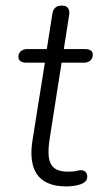

<svg xmlns="http://www.w3.org/2000/svg" viewBox="-20 -661 383 689"><path d="M218 8C236 8 257 5 270 0C284 -5 295 -14 293 -31C291 -44 281 -52 266 -50C257 -49 254 -45 224 -45C159 -45 145 -81 159 -168L201 -436H281C300 -436 313 -447 313 -465C313 -478 303 -485 284 -485H209L228 -606C232 -629 222 -641 202 -641C183 -641 171 -632 168 -612L148 -485H79C60 -485 46 -475 46 -457C46 -443 57 -436 75 -436H141L97 -160C80 -56 113 8 218 8Z"/></svg>

Font: SN Pro Light
Style: Italic
Weight: 300
Italic angle: -8.99998°
Designer: Tobias Whetton
Foundry: Supernotes
Version: Version 1.001;Glyphs 3.2 (3249)